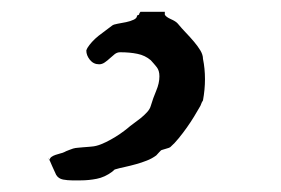

<svg xmlns="http://www.w3.org/2000/svg" viewBox="-20 -25 478 327"><path d="M260.7 -4.9V0Q262.7 3.9 271 7.6Q279.3 11.2 282.7 15.1Q289.1 22.9 296.4 30.5Q303.7 38.1 310.3 45.9Q316.9 53.7 321.3 61Q325.7 68.4 325.7 75.2Q329.1 91.8 329.1 109.9Q329.1 127.4 325.7 146Q324.7 147.5 323.7 149.4Q322.3 152.3 321.3 155.3Q316.4 164.1 310.5 173.6Q304.7 183.1 298.1 192.4Q291.5 201.7 284.4 210.4Q277.3 219.2 270 225.6Q269 226.6 262.7 228.3Q256.3 230 255.4 230.5Q254.4 230.5 250.5 234.9Q246.6 239.3 246.1 239.7Q238.8 245.1 230 248.5Q221.2 252 211.7 254.6Q202.1 257.3 192.9 259.3Q183.6 261.2 175.3 263.7L170.9 267.6Q158.2 276.9 144.8 279.5Q131.3 282.2 117.2 282.2H102.5Q95.2 282.2 87.4 280.8Q79.6 279.3 75.7 272.9Q74.7 271 72.8 266.6Q70.8 262.2 68.8 257.8Q66.9 253.4 65.2 249.5Q63.5 245.6 63 244.1Q63 245.6 63.5 246.6Q64.5 248.5 64.5 248.5Q64.5 244.6 67.4 242.4Q70.3 240.2 74.5 238.8Q78.6 237.3 82.8 236.3Q86.9 235.4 89.8 233.9Q90.3 233.4 92.8 232.4Q95.2 231.4 98.4 230.2Q101.6 229 104.5 228Q107.4 227.1 108.4 227.1Q108.9 227.1 113 226.6Q117.2 226.1 121.8 225.8Q126.5 225.6 130.9 225.1Q135.3 224.6 136.2 224.6Q143.6 224.1 152.1 220.7Q160.6 217.3 168.9 212.6Q177.2 208 184.6 202.9Q191.9 197.8 197.3 193.4Q201.2 189.9 207.3 185.5Q213.4 181.2 219.5 176.3Q225.6 171.4 230.5 166Q235.4 160.6 236.8 155.3Q240.7 142.1 246.1 129.4Q251.5 116.7 251.5 105Q251.5 95.2 247.1 89.6Q242.7 84 236.8 77.6Q227.1 69.3 214.1 66.7Q201.2 64 184.6 64Q179.7 64 175.5 67.1Q171.4 70.3 167.2 74.2Q163.1 78.1 158.4 81.3Q153.8 84.5 148.9 84.5Q139.2 84.5 133.1 76.9Q127 69.3 127 61Q127 60.5 127.9 58.6L128.9 56.6Q131.8 51.8 136.7 46.4Q141.6 41 147.7 36.1Q153.8 31.2 159.9 26.9Q166 22.5 170.9 18.6Q173.3 16.6 180.4 15.4Q187.5 14.2 194.8 12.7Q202.1 11.2 207.8 8.5Q213.4 5.9 213.4 1.5L216.8 0Q216.8 -1 217.8 -2.9Q218.3 -3.9 219.2 -4.9Z"/></svg>

Font: IM FELL English
Style: Regular
Weight: 400
Designer: Igino Marini
Foundry: Igino Marini
Version: 3.00